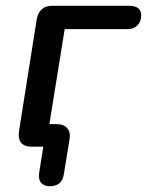

<svg xmlns="http://www.w3.org/2000/svg" viewBox="-20 -508 509 665"><path d="M152 137Q132 137 122 124.5Q112 112 116 88L130 0H90Q38 0 46 -55L107 -440Q115 -488 162 -488H426Q469 -488 469 -455Q469 -433 456 -420Q443 -407 421 -407H204L151 -78H176Q201 -78 213 -64Q225 -50 221 -26L201 96Q195 137 152 137Z"/></svg>

Font: Nunito SemiBold
Style: Italic
Weight: 600
Italic angle: -9°
Designer: Vernon Adams
Foundry: Vernon Adams
Version: Version 3.601; ttfautohint (v1.8.2.53-6de2)